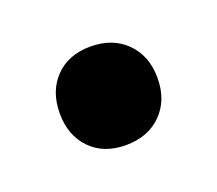

<svg xmlns="http://www.w3.org/2000/svg" viewBox="-42 -388 256 227"><g transform="rotate(-20 86.5 -275.0)"><path d="M130.9 -230Q113.8 -212.9 85.9 -212.9Q58.1 -212.9 41.5 -230Q24.9 -247.1 24.9 -274.9Q24.9 -302.7 41.5 -319.8Q58.1 -336.9 85.9 -336.9Q113.8 -336.9 130.9 -319.8Q147.9 -302.7 147.9 -274.9Q147.9 -247.1 130.9 -230Z"/></g></svg>

Font: Neutral Grotesk
Style: Regular
Weight: 400
Designer: Nawras Khrais
Foundry: Nawras Khrais
Version: Version 1.000;PS 001.000;hotconv 1.0.88;makeotf.lib2.5.64775